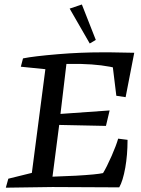

<svg xmlns="http://www.w3.org/2000/svg" viewBox="-20 -847 636 868"><path d="M294.9 -808.1 350.1 -826.7 413.1 -666.5 385.7 -650.4ZM519 0Q249.5 -1.5 217.3 -1.5L6.3 1.5L17.6 -39.1L124 -65.4L185.1 -534.2L74.2 -545.4L84 -583Q131.8 -592.8 243.2 -602.1Q343.3 -610.4 441.9 -610.4H477.5L586.9 -608.4L547.9 -407.7L505.9 -414.1L490.2 -542.5L476.6 -545.4Q401.4 -559.6 296.4 -558.1H280.3L253.4 -332L475.6 -347.7L459 -277.8L247.6 -282.2L217.3 -48.3L323.2 -52.7Q417.5 -58.1 445.8 -64.5Q461.4 -89.4 484.9 -142.6Q505.4 -189.5 514.2 -220.2L556.6 -214.8V-211.9Q556.6 -147.5 546.4 -88.9Q535.6 -28.8 519 0Z"/></svg>

Font: Neuton Cursive
Style: Regular
Weight: 500
Designer: Brian M Zick
Version: Version 1.43